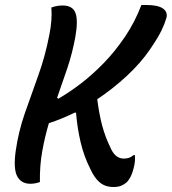

<svg xmlns="http://www.w3.org/2000/svg" viewBox="-20 -730 689 770"><path d="M186 -700Q209 -708 231 -708Q271 -708 282.5 -678.5Q294 -649 282 -581Q270 -516 250 -456.5Q230 -397 209 -338L214 -334Q263 -363 307 -397Q351 -431 396 -477Q440 -522 480.5 -581.5Q521 -641 547 -710H567Q614 -710 634 -695.5Q654 -681 647 -657Q641 -636 628 -608.5Q615 -581 581 -531Q544 -477 488.5 -425.5Q433 -374 370 -332Q378 -270 390 -225.5Q402 -181 422 -140Q441 -94 476 -94Q490 -94 498.5 -97.5Q507 -101 516 -108H521Q522 -96 521 -83Q520 -70 515 -52Q511 -36 504.5 -22.5Q498 -9 488 1Q478 10 465.5 15Q453 20 435 20Q402 20 380 1.5Q358 -17 342 -53Q317 -102 303.5 -159Q290 -216 285 -277L281 -279Q226 -252 176 -236Q160 -182 149.5 -124Q139 -66 140 0Q121 7 102 7Q65 7 49 -23Q33 -53 43 -125Q54 -202 79.5 -275.5Q105 -349 133 -426Q161 -503 178 -591Q190 -651 186 -700Z"/></svg>

Font: Recursive Sn Csl St Med
Style: Italic
Weight: 500
Italic angle: -15°
Version: Version 1.079;hotconv 1.0.112;makeotfexe 2.5.65598; ttfautoh